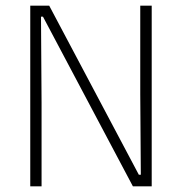

<svg xmlns="http://www.w3.org/2000/svg" viewBox="-20 -659 643 679"><path d="M154 -639 471 -41H478L476 -326.5V-639H516.5V0H450L132 -600H125L127 -296V0H87V-639Z"/></svg>

Font: Anek Latin ExtraLight
Style: Regular
Weight: 250
Designer: Yesha Goshar
Foundry: Ek Type
Version: Version 1.003